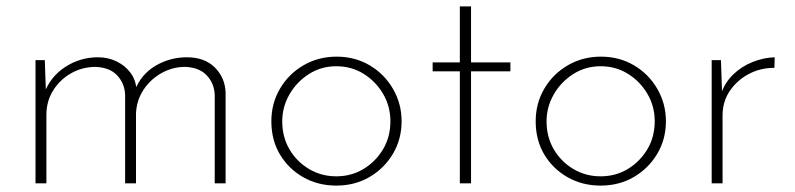

<svg xmlns="http://www.w3.org/2000/svg" viewBox="-20 -573 2485 600"><path d="M120 -385 124 -271 118 -281Q137 -333 183.5 -363.5Q230 -394 286 -394Q318 -394 344.5 -381Q371 -368 387.5 -346Q404 -324 406 -296L401 -290Q421 -341 466 -367.5Q511 -394 564 -394Q619 -394 651 -362.5Q683 -331 685 -284V0H651V-276Q650 -311 627 -336.5Q604 -362 559 -364Q519 -364 484.5 -344.5Q450 -325 428.5 -292.5Q407 -260 405 -219V0H371V-276Q370 -311 347 -336.5Q324 -362 279 -364Q238 -364 203 -344.5Q168 -325 146.5 -291Q125 -257 125 -214V0H91V-385Z M828 -194Q828 -250 855 -296Q882 -342 928.5 -369Q975 -396 1032 -396Q1089 -396 1135 -369Q1181 -342 1208 -295.5Q1235 -249 1235 -194Q1235 -138 1208 -92.5Q1181 -47 1135 -20Q1089 7 1031 7Q974 7 928 -19Q882 -45 855 -90Q828 -135 828 -194ZM862 -194Q862 -145 884.5 -106.5Q907 -68 945.5 -45Q984 -22 1031 -22Q1078 -22 1116 -45Q1154 -68 1177 -106.5Q1200 -145 1200 -194Q1200 -241 1177 -280Q1154 -319 1116 -342.5Q1078 -366 1031 -366Q983 -366 944.5 -341Q906 -316 884 -277Q862 -238 862 -194Z M1417 -553H1452V-378H1575V-350H1452V0H1417V-350H1332V-378H1417Z M1654 -194Q1654 -250 1681 -296Q1708 -342 1754.5 -369Q1801 -396 1858 -396Q1915 -396 1961 -369Q2007 -342 2034 -295.5Q2061 -249 2061 -194Q2061 -138 2034 -92.5Q2007 -47 1961 -20Q1915 7 1857 7Q1800 7 1754 -19Q1708 -45 1681 -90Q1654 -135 1654 -194ZM1688 -194Q1688 -145 1710.5 -106.5Q1733 -68 1771.5 -45Q1810 -22 1857 -22Q1904 -22 1942 -45Q1980 -68 2003 -106.5Q2026 -145 2026 -194Q2026 -241 2003 -280Q1980 -319 1942 -342.5Q1904 -366 1857 -366Q1809 -366 1770.5 -341Q1732 -316 1710 -277Q1688 -238 1688 -194Z M2233 -385 2237 -266 2233 -279Q2245 -315 2271.5 -340.5Q2298 -366 2332.5 -379.5Q2367 -393 2401 -394L2400 -361Q2355 -361 2318.5 -341Q2282 -321 2260 -288Q2238 -255 2238 -212V0H2204V-385Z"/></svg>

Font: Josefin Sans ExtraLight
Style: Regular
Weight: 250
Designer: Santiago Orozco
Foundry: Typemade
Version: Version 2.000